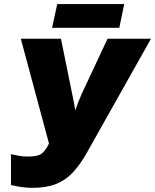

<svg xmlns="http://www.w3.org/2000/svg" viewBox="-20 -902 753 932"><path d="M137.2 9.8Q111.8 9.8 84 5.9Q56.2 2 33.2 -3.9V-153.8Q51.3 -149.4 71 -145.8Q90.8 -142.1 117.2 -142.1Q163.6 -142.1 182.4 -156.5Q201.2 -170.9 217.8 -205.1L81.1 -713.9H275.9L329.1 -452.1Q333.5 -431.2 338.1 -408Q342.8 -384.8 345.2 -366.2Q352.1 -386.2 360.6 -408Q369.1 -429.7 377.9 -449.2L502 -713.9H712.9L401.9 -161.1Q368.7 -102.1 333 -64.2Q297.4 -26.4 250.7 -8.3Q204.1 9.8 137.2 9.8ZM232.9 -767.1 257.8 -882.3H583L559.1 -767.1Z"/></svg>

Font: Open Sans ExtraBold
Style: Italic
Weight: 800
Italic angle: -12°
Designer: Monotype Design Team
Foundry: Monotype Imaging Inc.
Version: Version 3.000; ttfautohint (v1.8.4)